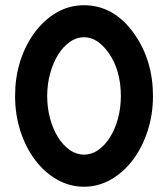

<svg xmlns="http://www.w3.org/2000/svg" viewBox="-20 -667 642 733"><path d="M300.8 -647Q415.5 -647 493.2 -537.1Q564 -435.5 564 -300.3Q564 -229 543.2 -166Q522.5 -103 486.8 -55.9Q451.2 -8.8 403.1 18.6Q355 45.9 300.8 45.9Q246.1 45.9 198 18.6Q149.9 -8.8 114.3 -55.9Q78.6 -103 58.1 -166Q37.6 -229 37.6 -300.3Q37.6 -368.7 55.4 -427.7Q73.2 -486.8 107.9 -537.1Q146 -589.8 194.8 -618.4Q243.7 -647 300.8 -647ZM393.6 -466.8Q351.6 -524.9 300.8 -524.9Q272 -524.9 246.3 -506.8Q220.7 -488.8 201.7 -458Q182.6 -427.2 171.4 -386.5Q160.2 -345.7 160.2 -300.3Q160.2 -255.4 171.1 -214.8Q182.1 -174.3 201.2 -143.6Q220.2 -112.8 245.8 -94.7Q271.5 -76.7 300.8 -76.7Q330.1 -76.7 355.7 -94.7Q381.3 -112.8 400.4 -143.6Q419.4 -174.3 430.4 -214.8Q441.4 -255.4 441.4 -300.3Q441.4 -399.9 393.6 -466.8Z"/></svg>

Font: Erica Type
Style: Bold
Weight: 700
Designer: Peter Wiegel
Foundry: Peter Wiegel
Version: Version 1.000 2010 initial release